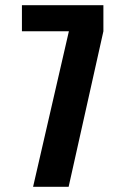

<svg xmlns="http://www.w3.org/2000/svg" viewBox="-20 -720 490 740"><path d="M64.5 -700H378.5V-599.5L244.5 0H107.5L245.5 -599.5H64.5Z"/></svg>

Font: League Mono Condensed
Style: Bold
Weight: 700
Width: 1
Designer: Tyler Finck
Foundry: The League of Moveable Type / Tyler Finck
Version: Version 2.210